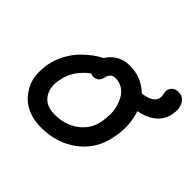

<svg xmlns="http://www.w3.org/2000/svg" viewBox="-160 -868 1072 1072"><g transform="rotate(45 376.0 -332.0)"><path d="M280.8 9.8Q232.9 9.8 192.6 -4.6Q152.3 -19 124.8 -44.4Q97.2 -69.8 78.9 -104.5Q60.5 -139.2 57.1 -179.2Q53.7 -219.2 61 -263.2Q70.3 -311.5 93.5 -355Q116.7 -398.4 146.2 -428.7Q175.8 -459 203.1 -479.2Q230.5 -499.5 256.8 -512.2Q275.9 -545.4 309.8 -565.7Q343.8 -585.9 389.2 -585.9Q484.4 -585.9 545.9 -522.9Q585 -526.9 608.4 -540.8Q631.8 -554.7 636.2 -577.1Q638.7 -589.4 634.8 -606.7Q630.9 -624 632.8 -633.8Q636.7 -651.9 650.6 -662.8Q664.6 -673.8 686 -673.8Q723.1 -673.8 741 -642.3Q758.8 -610.8 749 -561Q738.8 -510.3 699.5 -478.5Q660.2 -446.8 599.1 -435.1Q630.9 -343.3 607.9 -236.8Q585.4 -124.5 496.6 -57.4Q407.7 9.8 280.8 9.8ZM168.9 -250Q155.3 -184.6 186 -139.9Q216.8 -95.2 286.1 -95.2Q367.2 -95.2 426 -138.2Q484.9 -181.2 499 -252.9Q504.4 -285.2 504.9 -316.9Q505.4 -348.6 496.3 -378.2Q487.3 -407.7 472.9 -430.4Q458.5 -453.1 434.8 -466.6Q411.1 -480 381.8 -480Q345.7 -480 336.9 -439Q333.5 -418.9 320.3 -408Q307.1 -397 291 -397Q278.3 -397 267.1 -401.9Q229 -373 203.9 -336.9Q178.7 -300.8 168.9 -250Z"/></g></svg>

Font: Shantell Sans Irregular Bouncy
Style: Italic
Weight: 500
Italic angle: -11.31°
Designer: Stephen Nixon, Anya Danilova, Shantell Martin
Foundry: Arrow Type
Version: Version 1.006;[9816181b4]